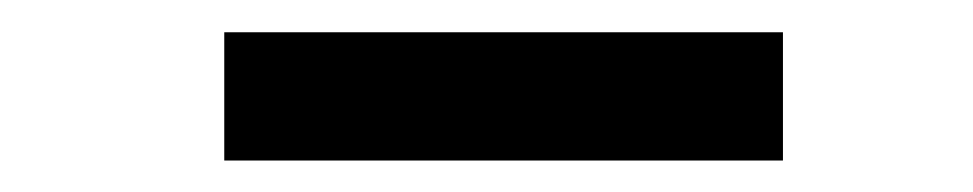

<svg xmlns="http://www.w3.org/2000/svg" viewBox="-20 -772 618 122"><path d="M122.5 -670V-751.5H477.5V-670Z"/></svg>

Font: Encode Sans SemiExpanded SemiBold
Style: Regular
Weight: 600
Width: 6
Designer: Multiple Designers
Foundry: Impallari Type
Version: Version 3.002